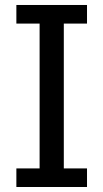

<svg xmlns="http://www.w3.org/2000/svg" viewBox="-20 -747 413 767"><path d="M327.6 0H45.4V-74.2H138.2V-652.8H45.4V-727.1H327.6V-652.8H234.9V-74.2H327.6Z"/></svg>

Font: SG Kara Bold
Style: Regular
Weight: 400
Designer: Damoon Khanjanzadeh
Version: Version 1.000